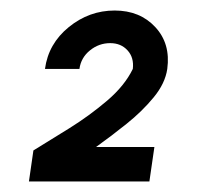

<svg xmlns="http://www.w3.org/2000/svg" viewBox="-20 -754 392 365"><path d="M35 -409 43.5 -468Q73.5 -486.5 111.8 -510.2Q150 -534 183.5 -562.5Q217 -591 232.5 -623Q235 -644.5 222.5 -658.2Q210 -672 189.5 -672Q168 -672 151 -658.2Q134 -644.5 131 -623H65.5Q72 -671 110.8 -702.5Q149.5 -734 198 -734Q246 -734 275.2 -702.5Q304.5 -671 298 -623Q294 -595.5 272.2 -569Q250.5 -542.5 220.5 -518.5Q190.5 -494.5 162.5 -474.5H273.5L264 -409Z"/></svg>

Font: Urbanist SemiBold
Style: Italic
Weight: 600
Italic angle: -8°
Designer: Corey Hu
Foundry: Corey Hu
Version: Version 1.321; ttfautohint (v1.8.4.7-5d5b)